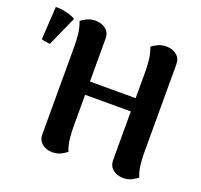

<svg xmlns="http://www.w3.org/2000/svg" viewBox="-126 -852 1052 1007"><g transform="rotate(20 400.5 -348.0)"><path d="M323 -146Q323 -118 326.5 -83.5Q330 -49 343 -16Q334 -8 313 3.5Q292 15 263 15Q229 15 206 -4Q183 -23 183 -56V-551Q183 -580 179.5 -613.5Q176 -647 163 -681Q172 -689 193 -700Q214 -711 243 -711Q277 -711 300 -692.5Q323 -674 323 -641ZM718 -146Q718 -118 721.5 -83.5Q725 -49 738 -16Q729 -8 708 3.5Q687 15 658 15Q624 15 601 -4Q578 -23 578 -56V-551Q578 -580 574.5 -613.5Q571 -647 558 -681Q567 -689 588 -700Q609 -711 638 -711Q672 -711 695 -692.5Q718 -674 718 -641ZM269 -401H620V-327H269ZM58 -515Q46 -516 32 -518Q18 -520 10 -524L21 -707Q48 -709 82 -700.5Q116 -692 132 -681Z"/></g></svg>

Font: Arima Thin
Style: Regular
Weight: 100
Designer: Joana Correia and Natanael Gama
Foundry: NDISCOVER
Version: Version 1.101;gftools[0.9.23]